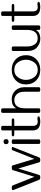

<svg xmlns="http://www.w3.org/2000/svg" viewBox="1299 -2013 727 3365"><g transform="rotate(-90 1662.5 -330.5)"><path d="M541.5 11.7Q505.4 11.7 500.5 -6.3L391.6 -373L278.8 -6.8Q272.5 11.7 235.8 11.7Q201.2 11.7 194.8 -5.4L13.7 -461.4Q12.2 -464.4 12.2 -467.8Q12.2 -488.3 54.7 -488.3Q87.9 -488.3 95.2 -471.2L246.1 -90.8L363.3 -470.2Q368.7 -487.8 406.2 -487.8Q442.4 -487.8 447.3 -470.2L560.1 -91.3L712.4 -476.6Q716.8 -488.3 740.7 -488.3Q769.5 -488.3 769.5 -475.1Q769.5 -473.6 767.6 -467.8L585 -6.3Q577.6 11.7 541.5 11.7Z M862.3 -631.3Q906.2 -631.3 906.2 -587.4Q906.2 -543.5 862.3 -543.5Q818.4 -543.5 818.4 -587.4Q818.4 -631.3 862.3 -631.3ZM822.3 -466.3Q822.3 -488.3 862.3 -488.3Q902.3 -488.3 902.3 -466.3V-10.7Q902.3 11.7 862.3 11.7Q822.3 11.7 822.3 -10.7Z M1213.4 11.7Q1059.1 10.7 1059.1 -119.6V-443.8H994.6Q955.1 -443.8 955.1 -465.8Q955.1 -488.3 994.6 -488.3H1059.1V-651.9Q1059.1 -674.3 1099.1 -674.3Q1138.7 -674.3 1138.7 -651.9V-488.3H1230.5Q1270.5 -488.3 1270.5 -465.8Q1270.5 -443.8 1230.5 -443.8H1138.7V-119.6Q1138.7 -33.2 1213.4 -32.7Q1227.5 -32.7 1240.2 -35.4Q1252.9 -38.1 1265.6 -38.1Q1306.2 -38.1 1306.2 -15.6Q1306.2 0.5 1272 6.3Q1242.7 11.7 1213.4 11.7Z M1776.4 11.7Q1736.8 11.7 1736.8 -10.3V-269.5Q1736.8 -356.4 1693.4 -399.9Q1649.9 -443.4 1597.2 -443.4Q1446.8 -444.3 1446.8 -254.9V-10.3Q1446.8 11.7 1407.2 11.7Q1367.2 11.7 1367.2 -10.3V-652.3Q1367.2 -674.3 1407.2 -674.3Q1446.8 -674.3 1446.8 -652.3V-410.6Q1490.2 -488.8 1603 -488.8Q1697.8 -488.8 1757.1 -425.8Q1816.4 -362.8 1816.4 -269.5V-10.3Q1816.4 11.7 1776.4 11.7Z M2121.6 -488.3Q2234.4 -488.3 2306.2 -418.9Q2377.9 -349.6 2377.9 -238.3Q2377.9 -127 2306.2 -57.6Q2234.4 11.7 2121.6 11.7Q2008.8 11.7 1937 -57.6Q1865.2 -127 1865.2 -238.3Q1865.2 -349.6 1937 -418.9Q2008.8 -488.3 2121.6 -488.3ZM2121.6 -443.8Q2036.1 -443.8 1990.5 -379.9Q1944.8 -315.9 1944.8 -238.3Q1944.8 -160.6 1990.5 -96.7Q2036.1 -32.7 2121.6 -32.7Q2207 -32.7 2252.7 -96.7Q2298.3 -160.6 2298.3 -238.3Q2298.3 -315.9 2252.7 -379.9Q2207 -443.8 2121.6 -443.8Z M2491.2 -488.8Q2530.8 -488.8 2530.8 -466.3V-207.5Q2530.8 -143.6 2565.2 -88.6Q2599.6 -33.7 2671.4 -33.7Q2820.8 -33.7 2820.8 -221.7V-466.3Q2820.8 -488.8 2860.4 -488.8Q2900.4 -488.8 2900.4 -466.3V-10.7Q2900.4 11.7 2860.4 11.7Q2820.8 11.7 2820.8 -10.7V-65.9Q2777.3 12.2 2664.6 12.2Q2586.4 12.7 2518.8 -42.7Q2451.2 -98.1 2451.2 -207.5V-466.3Q2451.2 -488.8 2491.2 -488.8Z M3219.7 11.7Q3065.4 10.7 3065.4 -119.6V-443.8H3001Q2961.4 -443.8 2961.4 -465.8Q2961.4 -488.3 3001 -488.3H3065.4V-651.9Q3065.4 -674.3 3105.5 -674.3Q3145 -674.3 3145 -651.9V-488.3H3236.8Q3276.9 -488.3 3276.9 -465.8Q3276.9 -443.8 3236.8 -443.8H3145V-119.6Q3145 -33.2 3219.7 -32.7Q3233.9 -32.7 3246.6 -35.4Q3259.3 -38.1 3272 -38.1Q3312.5 -38.1 3312.5 -15.6Q3312.5 0.5 3278.3 6.3Q3249 11.7 3219.7 11.7Z"/></g></svg>

Font: Gayathri
Style: Regular
Weight: 400
Designer: Binoy Dominic <binoy.domenic@gmail.com>
Foundry: SMC
Version: Version 1.000